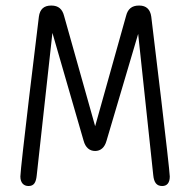

<svg xmlns="http://www.w3.org/2000/svg" viewBox="-20 -648 659 674"><path d="M80 5C99 5 106.5 -7 109 -33L164 -532.5L273.5 -154C280 -130 294.5 -118 314 -118C333 -118 347.5 -130 354 -154L465 -529L518 -33C520.5 -7 530 5 549.5 5C566.5 5 576 -6.5 576 -28.5C576 -52 516 -551 511 -589.5C507.5 -615 493.5 -628.5 469 -628.5H467.5C443 -628.5 428.5 -616.5 422.5 -592L314 -205L205 -592C199 -616 185 -628.5 160.5 -628.5H159.5C134 -628.5 120 -615.5 116.5 -589.5C111.5 -551 51.5 -57.5 51.5 -28.5C51.5 -6.5 63 5 80 5Z"/></svg>

Font: RTM Light Light
Style: Regular
Weight: 300
Designer: after Tyler Finck
Foundry: An Endless Supply
Version: Version 1.000;Glyphs 3.2.1 (3258)